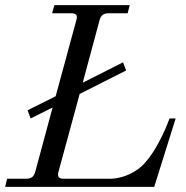

<svg xmlns="http://www.w3.org/2000/svg" viewBox="-30 -732 730 752"><path d="M-10 0H574L658 -268H634C634 -268 591 -146 528 -84C487 -45 433 -32 404 -32H218C200 -32 194 -41 199 -59L282 -364L464 -456L452 -488L294 -408L360 -653C365 -672 376 -680 394 -680H470L478 -712H183L174 -680H250C268 -680 275 -672 269 -653L188 -355L78 -300L90 -268L176 -311L108 -59C103 -41 93 -32 74 -32H-2Z"/></svg>

Font: Old Standard
Style: Italic
Weight: 400
Italic angle: -15.2°
Designer: Alexey Kryukov <alexios@thessalonica.org.ru>
Version: Version 2.0